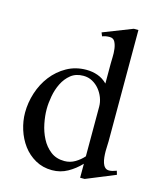

<svg xmlns="http://www.w3.org/2000/svg" viewBox="-110 -793 739 887"><g transform="rotate(15 259.5 -349.5)"><path d="M379.4 15.1H357.9V-51.8Q330.1 -22.5 296.4 -3.7Q262.7 15.1 222.7 15.1Q178.2 15.1 142.8 -4.9Q107.4 -24.9 83.5 -57.1Q59.6 -89.4 46.9 -129.6Q34.2 -169.9 34.2 -210Q34.2 -257.8 49.3 -304.9Q64.5 -352.1 93.5 -389.6Q122.6 -427.2 164.3 -450.7Q206.1 -474.1 257.8 -474.1Q286.1 -474.1 311.8 -465.1Q337.4 -456.1 357.9 -435.5V-531.2Q357.9 -542 358.6 -561.8Q359.4 -581.5 356.9 -600.8Q354.5 -620.1 346.9 -634.3Q339.4 -648.4 321.8 -648.4Q312.5 -648.4 304.2 -647Q295.9 -645.5 286.6 -642.1L279.8 -659.2L419.4 -713.9H441.4V-181.2Q441.4 -173.8 440.7 -161.1Q439.9 -148.4 439.9 -134.3Q439.9 -120.1 441.4 -105.5Q442.9 -90.8 446.8 -78.9Q450.7 -66.9 458.3 -59.3Q465.8 -51.8 478 -51.8Q485.8 -51.8 494.9 -54.2Q503.9 -56.6 513.2 -60.1L518.6 -42ZM357.9 -324.7Q357.9 -346.2 349.9 -367.4Q341.8 -388.7 327.6 -405.8Q313.5 -422.9 294.2 -433.3Q274.9 -443.8 251.5 -443.8Q215.3 -443.8 191.4 -424.6Q167.5 -405.3 153.1 -376.2Q138.7 -347.2 132.6 -313.5Q126.5 -279.8 126.5 -251.5Q126.5 -219.2 133.8 -182.6Q141.1 -146 157.5 -114.3Q173.8 -82.5 200.9 -61.5Q228 -40.5 267.1 -40.5Q294.4 -40.5 317.6 -54.2Q340.8 -67.9 357.9 -87.4Z"/></g></svg>

Font: Simplified Naskh
Style: Regular
Weight: 400
Designer: SIL International
Foundry: Arabeyes
Version: 1.02_alpha